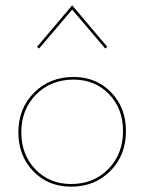

<svg xmlns="http://www.w3.org/2000/svg" viewBox="-20 -698 542 721"><path d="M127 -516 119 -522 251 -678 383 -522 375 -516 251 -662ZM247 3Q161 3 105 -55Q49 -113 49 -201Q49 -291 108 -350Q167 -409 256 -409Q341 -409 397 -351.5Q453 -294 453 -206Q453 -115 394.5 -56Q336 3 247 3ZM247 -7Q332 -7 387 -63.5Q442 -120 442 -206Q442 -290 389.5 -344.5Q337 -399 256 -399Q171 -399 115.5 -343Q60 -287 60 -201Q60 -117 113 -62Q166 -7 247 -7Z"/></svg>

Font: EauTest Hairline
Style: Regular
Weight: 250
Designer: Christian Thalmann (Catharsis Fonts)
Version: Version 0.001;PS 000.001;hotconv 1.0.88;makeotf.lib2.5.64775